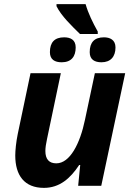

<svg xmlns="http://www.w3.org/2000/svg" viewBox="-20 -901 644 931"><path d="M193 10C269 10 321 -36 364 -101H369L359 0H471L587 -546H440L392 -320C368 -204 319 -109 253 -109C218 -109 200 -129 200 -169C200 -184 203 -204 208 -227L275 -546H128L66 -251C58 -212 54 -171 54 -147C54 -51 98 10 193 10ZM368 -736H454V-748C429 -793 408 -836 395 -881H254V-871C277 -824 327 -776 368 -736ZM279 -599C326 -599 347 -627 347 -671C347 -708 322 -720 291 -720C245 -720 222 -696 222 -648C222 -612 246 -599 279 -599ZM415 -648C415 -612 439 -599 472 -599C517 -599 540 -627 540 -671C540 -708 513 -720 484 -720C438 -720 415 -696 415 -648Z"/></svg>

Font: BC Sans
Style: Bold Italic
Weight: 700
Italic angle: -12°
Designer: Monotype Design Team
Province of B.C.
Foundry: Monotype Imaging Inc.
Version: Version 2.000;GOOG;noto-source:20170915:90ef993387c0